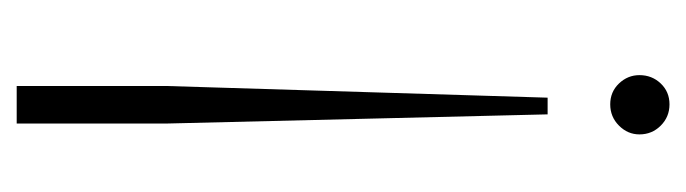

<svg xmlns="http://www.w3.org/2000/svg" viewBox="-316 -256 822 230"><g transform="rotate(90 95.0 -141.0)"><path d="M141 -496Q141 -482 130.5 -471.5Q120 -461 105 -461Q90 -461 80 -471.5Q70 -482 70 -496Q70 -511 80 -521.5Q90 -532 105 -532Q120 -532 130.5 -521.5Q141 -511 141 -496ZM117 -386 128 71V250H83V71L97 -386Z"/></g></svg>

Font: Be Vietnam Thin
Style: Regular
Weight: 100
Designer: Gabriel Lam
Foundry: TypeRant
Version: Version 4.000